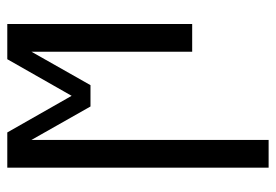

<svg xmlns="http://www.w3.org/2000/svg" viewBox="-138 -422 775 540"><g transform="rotate(-90 250.0 -152.5)"><path d="M48 215V-520H147L250 -339L353 -520H452V0H374V-452L280 -286H220L126 -452V215Z"/></g></svg>

Font: Iosevka Term SS14
Style: Regular
Weight: 400
Monospace: yes
Designer: Belleve Invis
Foundry: Belleve Invis
Version: Version 24.1.1; ttfautohint (v1.8.4)